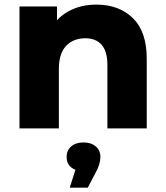

<svg xmlns="http://www.w3.org/2000/svg" viewBox="-20 -569 734 851"><path d="M66.4 -540.3H232.6V-388.3L200.7 -433.4Q229.9 -489.6 283.9 -519.1Q338 -548.6 406.9 -548.6Q507.9 -548.6 569.2 -488.4Q630.4 -428.3 630.4 -308.9V0H456V-281.4Q456 -341.1 430.5 -370.3Q405 -399.4 358.3 -399.4Q304.8 -399.4 272.8 -365.4Q240.9 -331.3 240.9 -263.7V0H66.4ZM331.3 129.9 350.1 188.7Q314.1 188.7 294.7 172.1Q275.2 155.6 275.2 126.3Q275.2 97.7 295.4 80.1Q315.7 62.4 350.1 62.4Q384.6 62.4 404.8 80.3Q425 98.1 425 126.3Q425 158.4 404.4 195.2L369 262.9H289.1Z"/></svg>

Font: iiserrat Thin
Style: Regular
Weight: 100
Designer: Akira Ohta
Foundry: Akira Ohta
Version: Version 1.200;Glyphs 3.3.1 (3343)